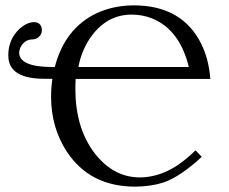

<svg xmlns="http://www.w3.org/2000/svg" viewBox="-20 -678 847 710"><path d="M703.1 -122.1 726.1 -98.1Q645 -22.9 582 -2.4Q537.1 11.7 480 12.2Q312.5 12.2 227.1 -117.2Q169.4 -205.6 168.9 -318.8Q168.9 -354.5 173.8 -386.7H144Q22.5 -386.7 11.7 -458Q10.7 -466.3 10.7 -474.1Q10.7 -533.7 54.2 -573.2Q80.1 -595.7 106 -596.2Q127.9 -596.2 133.8 -575.7Q134.8 -570.8 134.8 -566.9Q134.8 -545.9 114.7 -535.6Q107.4 -532.2 100.1 -532.2Q72.8 -532.2 57.6 -506.3Q51.3 -494.6 50.8 -482.9Q52.2 -430.7 171.9 -430.2H182.6Q219.7 -573.2 337.9 -629.4Q399.4 -657.7 474.1 -658.2Q653.3 -658.2 724.1 -516.1Q752.4 -458.5 757.8 -386.2H259.8Q258.8 -374 258.8 -349.1Q258.8 -194.3 340.3 -98.6Q406.2 -22.5 496.1 -22Q592.3 -22 681.6 -102.1Q692.4 -111.8 703.1 -122.1ZM678.2 -430.2Q644.5 -569.3 541 -610.4Q505.9 -624 466.8 -624Q371.6 -624 311.5 -534.7Q280.3 -487.3 270 -430.2H291.5Z"/></svg>

Font: Linux Biolinum O
Style: Regular
Weight: 400
Designer: Philipp H. Poll
Foundry: Philipp H. Poll
Version: Version 1.0.4